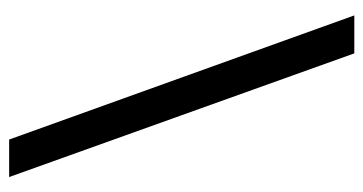

<svg xmlns="http://www.w3.org/2000/svg" viewBox="-212 -562 813 430"><g transform="rotate(90 195.0 -346.5)"><path d="M292 40 14 -733H99L376 40Z"/></g></svg>

Font: Outfit Thin
Style: Regular
Weight: 400
Version: Version 1.100;gftools[0.9.27]